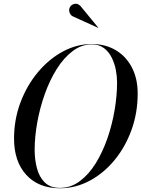

<svg xmlns="http://www.w3.org/2000/svg" viewBox="-20 -995 755 1025"><path d="M367 -908.5Q355 -915.5 350.8 -930.2Q346.5 -945 353.5 -957.5Q360.5 -970 377.2 -974.2Q394 -978.5 409.5 -963L504.5 -847.5L503.5 -846.5ZM300 10Q185.5 10 120.2 -61.5Q55 -133 55 -255Q55 -357.5 89.5 -448.8Q124 -540 182.8 -610Q241.5 -680 315.8 -720Q390 -760 470 -760Q541.5 -760 596.8 -727.8Q652 -695.5 683.5 -636Q715 -576.5 715 -495Q715 -392.5 682 -301.2Q649 -210 591.2 -140Q533.5 -70 458.5 -30Q383.5 10 300 10ZM470 -758Q415 -758 367.8 -722.2Q320.5 -686.5 283 -626.8Q245.5 -567 219.2 -493.2Q193 -419.5 179 -342Q165 -264.5 165 -195Q165 -144 177 -97.5Q189 -51 218.5 -21.5Q248 8 300 8Q358 8 406 -27.8Q454 -63.5 491 -123.2Q528 -183 553.5 -256.8Q579 -330.5 592 -408Q605 -485.5 605 -555Q605 -586 598.5 -621Q592 -656 576.5 -687.2Q561 -718.5 535 -738.2Q509 -758 470 -758Z"/></svg>

Font: Bodoni* 96pt
Style: Italic
Weight: 400
Italic angle: -13°
Version: Version 2.3